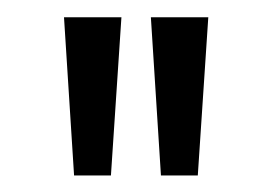

<svg xmlns="http://www.w3.org/2000/svg" viewBox="-20 -802 319 225"><path d="M110 -596.4 122.3 -781.8H55L66.8 -596.4ZM211.8 -596.4 224.1 -781.8H156.8L168.6 -596.4Z"/></svg>

Font: Spartan MB
Style: Regular
Weight: 212
Designer: Matt Bailey, Mirko Velimirovic
Foundry: Matt Bailey
Version: Version 1.005